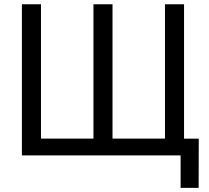

<svg xmlns="http://www.w3.org/2000/svg" viewBox="-20 -748 1005 924"><path d="M85.4 -727.5H177.2V-81.1H429.7V-727.5H521.5V-81.1H773.9V-727.5H865.7V0H85.4ZM849.1 156.2V0H812.5V-80.6H936.5L936 156.2Z"/></svg>

Font: Inter 17pt
Style: Regular
Weight: 400
Version: Version 4.001;git-66647c0bb